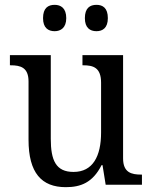

<svg xmlns="http://www.w3.org/2000/svg" viewBox="-20 -764 629 794"><path d="M379 -635C405 -635 426 -649 426 -689C426 -731 405 -744 379 -744C352 -744 331 -731 331 -689C331 -649 352 -635 379 -635ZM206 -635C231 -635 254 -649 254 -689C254 -731 231 -744 206 -744C179 -744 158 -731 158 -689C158 -649 179 -635 206 -635ZM252 10C313 10 363 -8 400 -81H404L417 0H567V-42H564C524 -42 489 -50 489 -109V-536H321V-494H324C365 -494 398 -485 398 -422V-216C398 -118 364 -53 284 -53C211 -53 190 -101 190 -190V-536H21V-494H24C65 -494 98 -485 98 -427V-186C98 -49 152 10 252 10Z"/></svg>

Font: Noto Serif Ethiopic SemiCondensed
Style: Regular
Weight: 400
Width: 4
Designer: Monotype Design Team
Foundry: Monotype Imaging Inc.
Version: Version 2.102